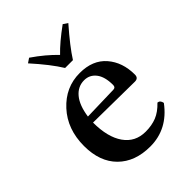

<svg xmlns="http://www.w3.org/2000/svg" viewBox="-192 -739 845 845"><g transform="rotate(-45 230.5 -317.0)"><path d="M141.1 -277.8 303.2 -282.2Q317.9 -282.2 317.9 -297.9Q317.9 -349.1 296.9 -376Q275.9 -402.8 242.2 -402.8Q203.1 -402.8 176.5 -371.1Q149.9 -339.4 141.1 -277.8ZM400.9 -105Q416.5 -103.5 419.9 -84Q350.1 9.8 242.2 9.8Q147.5 9.8 92.3 -45.2Q37.1 -100.1 37.1 -198.2Q37.1 -302.7 99.6 -370.8Q162.1 -439 251 -439Q331.5 -439 374.8 -388.9Q418 -338.9 418 -262.2Q418 -240.2 396 -240.2L138.2 -243.2Q138.2 -152.3 173.8 -101.6Q209.5 -50.8 273.9 -50.8Q312 -50.8 342 -62.7Q372.1 -74.7 400.9 -105ZM270 -500H221.2Q187 -555.7 120.1 -629.9L141.1 -644Q203.6 -601.1 246.1 -556.2Q284.2 -596.2 350.1 -644L371.1 -629.9Q302.7 -551.8 270 -500Z"/></g></svg>

Font: Common Serif Medium
Style: Regular
Weight: 500
Designer: Philipp H. Poll, Khaled Hosny
Foundry: Stefan Peev, Context Ltd.
Version: Version 1.026